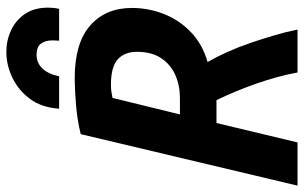

<svg xmlns="http://www.w3.org/2000/svg" viewBox="-200 -760 956 604"><g transform="rotate(-90 278.0 -458.0)"><path d="M-4 0 158 -682Q202 -693 251.5 -697Q301 -701 334 -701Q444 -701 499.5 -652.5Q555 -604 555 -521Q555 -469 536 -420.5Q517 -372 479 -335.5Q441 -299 385 -283Q401 -255 416.5 -220.5Q432 -186 445 -148Q458 -110 469 -72.5Q480 -35 487 0H352Q346 -33 337 -65.5Q328 -98 317 -129.5Q306 -161 293 -192.5Q280 -224 265 -255H193L132 0ZM220 -370H272Q311 -370 344 -384.5Q377 -399 397 -429Q417 -459 417 -505Q417 -544 393.5 -565.5Q370 -587 313 -587Q301 -587 291 -585.5Q281 -584 272 -582ZM238 -750Q242 -806 269.5 -842.5Q297 -879 336.5 -897.5Q376 -916 417 -916Q453 -916 485 -901Q517 -886 536.5 -857Q556 -828 556 -784Q556 -776 555 -767Q554 -758 552 -750H452Q452 -755 452.5 -760Q453 -765 453 -770Q453 -794 442.5 -807.5Q432 -821 407 -821Q391 -821 377.5 -813Q364 -805 354.5 -789.5Q345 -774 340 -750Z"/></g></svg>

Font: Ubuntu Sans Mono
Style: Bold Italic
Weight: 700
Italic angle: -13.5°
Monospace: yes
Designer: Dalton Maag Ltd
Foundry: Dalton Maag Ltd
Version: Version 1.006